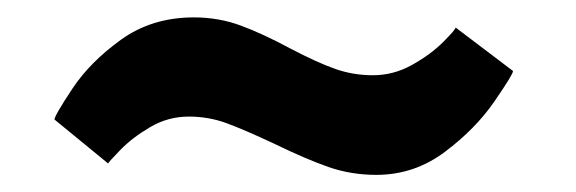

<svg xmlns="http://www.w3.org/2000/svg" viewBox="-20 -398 666 222"><path d="M204.1 -377.9Q232.9 -377.9 258.5 -368.4Q284.2 -358.9 315.9 -341.8Q346.7 -325.7 367.4 -318.4Q388.2 -311 411.1 -311Q435.1 -311 456.5 -323Q478 -335 492.4 -349.4Q506.8 -363.8 506.8 -366.2L573.2 -315.9Q573.2 -312 551.5 -280.5Q529.8 -249 494.4 -222.4Q459 -195.8 415 -195.8Q386.2 -195.8 360.1 -204.8Q334 -213.9 298.8 -231Q262.7 -248 241.9 -255.6Q221.2 -263.2 198.2 -263.2Q174.3 -263.2 153.6 -251Q132.8 -238.8 118.9 -224.4Q105 -210 105 -209L43 -259.8Q43 -264.2 63.5 -295.2Q84 -326.2 119.9 -352.1Q155.8 -377.9 204.1 -377.9Z"/></svg>

Font: Kadwa
Style: Regular
Weight: 400
Designer: Sol Matas
Foundry: Sol Matas
Version: Version 1.000;PS 001.000;hotconv 1.0.70;makeotf.lib2.5.58329